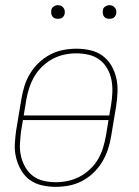

<svg xmlns="http://www.w3.org/2000/svg" viewBox="-20 -717 540 745"><path d="M196 8Q169 8 142.5 2Q116 -4 95.5 -19Q75 -34 62 -56.5Q49 -79 42.5 -105Q36 -131 37.5 -158.5Q39 -186 43 -213L63 -333Q67 -358 75 -383.5Q83 -409 97 -432Q111 -455 131 -474Q151 -493 175 -505.5Q199 -518 225 -523Q251 -528 277 -528Q304 -528 330.5 -522Q357 -516 377.5 -501Q398 -486 411.5 -463.5Q425 -441 431 -415Q437 -389 436 -361.5Q435 -334 431 -307L411 -187Q407 -162 398.5 -136.5Q390 -111 376 -88Q362 -65 342 -46Q322 -27 298 -14.5Q274 -2 248 3Q222 8 196 8ZM72 -269H404L411 -310Q415 -334 416 -359Q417 -384 412.5 -407Q408 -430 396.5 -450.5Q385 -471 366.5 -485Q348 -499 324.5 -504.5Q301 -510 276 -510Q253 -510 229.5 -505Q206 -500 184.5 -488.5Q163 -477 144.5 -459.5Q126 -442 113.5 -420.5Q101 -399 93.5 -376Q86 -353 82 -330ZM197 -10Q220 -10 243.5 -15Q267 -20 289 -31.5Q311 -43 329.5 -60.5Q348 -78 360.5 -99.5Q373 -121 380 -144Q387 -167 391 -190L401 -251H69L62 -210Q59 -186 57.5 -161Q56 -136 61 -113Q66 -90 77.5 -69.5Q89 -49 107 -35Q125 -21 148.5 -15.5Q172 -10 197 -10ZM404 -644Q398 -644 392.5 -646Q387 -648 383.5 -653Q380 -658 379 -664Q378 -670 379 -676Q379 -681 381.5 -685Q384 -689 388 -691.5Q392 -694 396 -695.5Q400 -697 405 -697Q411 -697 416.5 -694.5Q422 -692 426 -687Q430 -682 431 -676Q432 -670 431 -664Q430 -659 427.5 -655Q425 -651 421.5 -648.5Q418 -646 413.5 -645Q409 -644 404 -644ZM204 -644Q198 -644 192.5 -646Q187 -648 183.5 -653Q180 -658 179 -664Q178 -670 179 -676Q179 -681 181.5 -685Q184 -689 188 -691.5Q192 -694 196 -695.5Q200 -697 205 -697Q211 -697 216.5 -694.5Q222 -692 226 -687Q230 -682 231 -676Q232 -670 231 -664Q230 -659 227.5 -655Q225 -651 221.5 -648.5Q218 -646 213.5 -645Q209 -644 204 -644Z"/></svg>

Font: Iosevka SS18 Thin
Style: Italic
Weight: 100
Italic angle: -9°
Monospace: yes
Designer: Belleve Invis
Foundry: Belleve Invis
Version: Version 25.1.1; ttfautohint (v1.8.4)